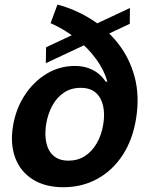

<svg xmlns="http://www.w3.org/2000/svg" viewBox="-20 -787 639 819"><path d="M533.6 -685.4 175.5 -517.5 176.6 -585.4 534.2 -752.8ZM250 11.7Q172.5 11.5 120 -21.6Q67.4 -54.6 45.1 -113.6Q22.8 -172.5 35.5 -249.8Q47.4 -322.4 85.1 -380.3Q122.7 -438.2 178.2 -472Q233.6 -505.7 298.9 -505.7Q332.8 -505.7 358.2 -496.1Q383.7 -486.6 401.7 -471.4Q419.8 -456.2 430.7 -438.6H438.1Q423.8 -489.1 389.5 -535.8Q355.3 -582.6 305.8 -622Q256.4 -661.3 195.8 -688.3L225.1 -767.5Q300.8 -747.4 368.2 -705.3Q435.5 -663.1 484.3 -600.9Q533 -538.8 554.5 -458.1Q576 -377.4 560.3 -280Q545.9 -190.7 503 -125.2Q460.1 -59.7 395.4 -24.1Q330.7 11.5 250 11.7ZM272.5 -101.7Q311.5 -101.7 341.9 -121.2Q372.3 -140.6 392.5 -175.5Q412.7 -210.3 420.3 -255.7Q427.6 -298.6 420.1 -334.1Q412.6 -369.5 389.2 -390.9Q365.8 -412.3 324 -412.3Q283.4 -412.3 253 -392.1Q222.6 -371.8 203.5 -337Q184.4 -302.2 176.9 -257.9Q169.9 -213.5 177.6 -178Q185.3 -142.4 208.9 -122.1Q232.5 -101.7 272.5 -101.7Z"/></svg>

Font: Adwaita Sans
Style: Italic
Weight: 400
Italic angle: -9.39999°
Designer: Rasmus Andersson
Foundry: rsms
Version: Version 4.001;git-9221beed3